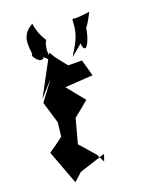

<svg xmlns="http://www.w3.org/2000/svg" viewBox="-186 -1066 929 1217"><g transform="rotate(-20 278.0 -458.0)"><path d="M320 0 292 -56 201 -160 245 -322 348 -406 250 -527 438 -539 407 -650 314 -651 253 -729 229 -768 88 -506 182 -611 85 -481 129 -334 118 -241C85 -216 53 -192 18 -169L104 61L159 11L336 -46ZM184 -755C288 -658 183 -729 236 -849C261 -826 202 -882 191 -977C76 -917 141 -802 119 -786C167 -695 223 -766 157 -797ZM436 -755C440 -670 490 -734 505 -847C498 -847 489 -794 556 -924C385 -902 475 -934 438 -914C438 -796 390 -750 360 -691Z"/></g></svg>

Font: Asimov Silicon
Style: Regular
Weight: 400
Designer: Google
Version: Version 2.000980; 2014